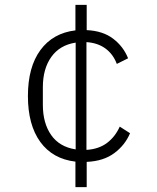

<svg xmlns="http://www.w3.org/2000/svg" viewBox="-20 -650 640 784"><path d="M288 114V10Q195 -1 144.5 -70.5Q94 -140 94 -258Q94 -376 145 -445.5Q196 -515 288 -526V-630H334V-527Q400 -524 442 -492Q484 -460 503 -412L457 -389Q442 -429 410.5 -452Q379 -475 333 -478V-38Q383 -41 416.5 -66Q450 -91 469 -133L511 -106Q491 -58 447 -25Q403 8 334 11V114ZM155 -222Q155 -147 189 -98.5Q223 -50 289 -40V-476Q224 -466 189.5 -417.5Q155 -369 155 -294Z"/></svg>

Font: IBM Plex Mono Light
Style: Regular
Weight: 300
Monospace: yes
Designer: Mike Abbink, Paul van der Laan, Pieter van Rosmalen
Foundry: Bold Monday
Version: Version 2.3